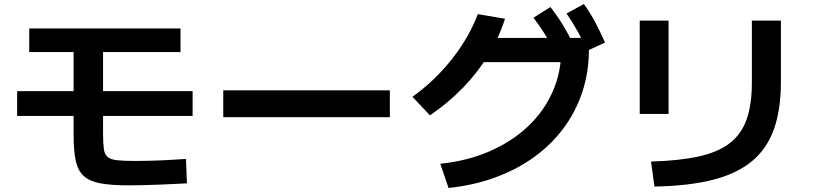

<svg xmlns="http://www.w3.org/2000/svg" viewBox="-20 -875 4040 952"><path d="M617 44Q531 44 477.5 34Q424 24 395 -2.5Q366 -29 355.5 -78.5Q345 -128 345 -207V-617H125V-734H875V-617H491V-210Q491 -163 495 -136Q499 -109 514 -96.5Q529 -84 561 -80.5Q593 -77 648 -77Q713 -77 771 -79.5Q829 -82 902 -87L907 34Q883 35 847 37Q811 39 770 40.5Q729 42 689 43Q649 44 617 44ZM65 -300V-423H935V-300Z M1087 -294V-427H1913V-294Z M2163 -63Q2298 -77 2408 -125Q2518 -173 2597.5 -248Q2677 -323 2720 -420Q2763 -517 2763 -630L2820 -567H2335V-687H2900V-630Q2900 -519 2868 -421Q2836 -323 2775.5 -241Q2715 -159 2629.5 -97Q2544 -35 2436.5 4.5Q2329 44 2204 57ZM2025 -395Q2097 -446 2160.5 -512.5Q2224 -579 2272.5 -654Q2321 -729 2349 -805L2484 -782Q2454 -688 2401.5 -602Q2349 -516 2276.5 -441Q2204 -366 2112 -303ZM2736 -607Q2709 -661 2683 -703.5Q2657 -746 2625 -787L2709 -840Q2743 -797 2770.5 -752Q2798 -707 2824 -654ZM2891 -623Q2867 -679 2842.5 -722.5Q2818 -766 2789 -808L2875 -855Q2907 -811 2931.5 -764.5Q2956 -718 2980 -664Z M3208 -74Q3349 -78 3445.5 -99.5Q3542 -121 3599.5 -166Q3657 -211 3682.5 -284.5Q3708 -358 3708 -464V-773H3852V-467Q3852 -331 3817 -233.5Q3782 -136 3707 -74.5Q3632 -13 3513 17Q3394 47 3225 50ZM3152 -310V-773H3295V-310Z"/></svg>

Font: M PLUS 1 Code
Style: Regular
Weight: 400
Designer: Coji Morishita
Foundry: UNDERFOREST DESIGN
Version: Version 1.005